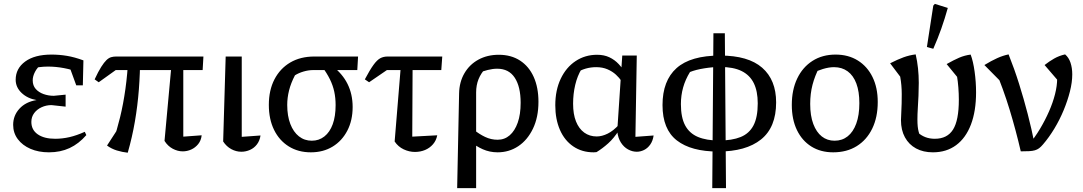

<svg xmlns="http://www.w3.org/2000/svg" viewBox="-20 -778 5595 992"><path d="M233 9Q179 9 137.5 -9Q96 -27 72 -59Q48 -91 48 -133Q48 -181 80.5 -216.5Q113 -252 169 -261Q122 -269 91.5 -298Q61 -327 61 -366Q61 -424 110 -460Q159 -496 246 -496Q286 -496 325.5 -489.5Q365 -483 411 -466L397 -402Q353 -418 311 -426Q269 -434 228 -434Q183 -434 136 -422L196 -449Q173 -430 161 -407Q149 -384 149 -363Q149 -336 164.5 -318.5Q180 -301 205 -292Q230 -283 258 -283L319 -289V-227L246 -235Q219 -235 195 -224Q171 -213 156.5 -193.5Q142 -174 142 -148Q142 -107 175 -84Q208 -61 265 -61Q302 -61 339 -69.5Q376 -78 418 -97L426 -80Q387 -35 339.5 -13Q292 9 233 9ZM374 -337 327 -466H411L408 -337Z M830 -50 870 -486H927V-72L1022 -79Q1019 -52 1004 -33.5Q989 -15 968 -5.5Q947 4 924 4Q898 4 872.5 -9.5Q847 -23 830 -50ZM640 11Q612 8 584 -0.5Q556 -9 533 -26L618 -157L565 -50Q584 -105 600.5 -172.5Q617 -240 628 -318.5Q639 -397 643 -486H704Q704 -400 697.5 -316Q691 -232 677 -150.5Q663 -69 640 11ZM490 -353 469 -368Q488 -409 503 -432.5Q518 -456 530 -467.5Q542 -479 554 -482.5Q566 -486 580 -486H1031L1027 -416H578Z M1133 -47 1146 -486H1229V-71L1326 -78Q1322 -51 1307.5 -32Q1293 -13 1271.5 -3.5Q1250 6 1227 6Q1200 6 1175 -7.5Q1150 -21 1133 -47Z M1599 -416Q1574 -416 1548.5 -408.5Q1523 -401 1504 -389Q1483 -349 1473.5 -311Q1464 -273 1464 -236Q1464 -179 1480 -137.5Q1496 -96 1524.5 -73.5Q1553 -51 1591 -51Q1628 -51 1656 -73Q1684 -95 1699 -136Q1714 -177 1714 -235Q1714 -272 1707 -304.5Q1700 -337 1684.5 -368.5Q1669 -400 1643 -435L1697 -437Q1802 -357 1802 -225Q1802 -156 1774.5 -103Q1747 -50 1698.5 -20.5Q1650 9 1586 9Q1521 9 1472 -21.5Q1423 -52 1396 -107Q1369 -162 1369 -236Q1369 -312 1398 -368Q1427 -424 1479.5 -455Q1532 -486 1604 -486H1830L1826 -416Z M1887 -353 1865 -368Q1891 -417 1909.5 -442.5Q1928 -468 1944.5 -477Q1961 -486 1983 -486H2265L2260 -416H1979ZM2055 -486H2112L2110 -72L2239 -79Q2234 -52 2217 -32.5Q2200 -13 2176 -3Q2152 7 2124 7Q2094 7 2065.5 -6.5Q2037 -20 2019 -47Z M2342 194 2352 -295Q2353 -354 2379.5 -399.5Q2406 -445 2452 -470Q2498 -495 2557 -495Q2621 -495 2667 -465Q2713 -435 2737.5 -380.5Q2762 -326 2762 -252Q2762 -172 2733.5 -113Q2705 -54 2657.5 -22.5Q2610 9 2551 9Q2510 9 2474 -7Q2438 -23 2413 -46L2429 -107Q2456 -85 2486.5 -70.5Q2517 -56 2551 -56Q2587 -56 2613.5 -79Q2640 -102 2655 -144.5Q2670 -187 2670 -247Q2670 -330 2639.5 -376.5Q2609 -423 2549 -423Q2526 -423 2500 -416.5Q2474 -410 2447 -399L2491 -428Q2465 -400 2452.5 -369Q2440 -338 2440 -300V194Z M3062 8Q3059 8 3055 8.5Q3051 9 3047 9Q2987 9 2942 -21.5Q2897 -52 2873 -107Q2849 -162 2849 -234Q2849 -312 2877 -371Q2905 -430 2954 -462.5Q3003 -495 3065 -495Q3101 -495 3128.5 -482Q3156 -469 3176.5 -447Q3197 -425 3211 -400L3192 -358Q3180 -376 3162 -392.5Q3144 -409 3118.5 -420Q3093 -431 3060 -431Q3032 -431 3006 -423.5Q2980 -416 2949 -398L2985 -422Q2963 -386 2952 -339.5Q2941 -293 2941 -242Q2941 -188 2956 -150.5Q2971 -113 2998.5 -93Q3026 -73 3063 -73Q3090 -73 3119.5 -87.5Q3149 -102 3178 -134V-105Q3152 -64 3122.5 -37.5Q3093 -11 3062 8ZM3270 6Q3247 6 3225 -6Q3203 -18 3188 -41.5Q3173 -65 3169 -100L3195 -491H3270L3263 -71L3357 -78Q3353 -50 3339.5 -31Q3326 -12 3307.5 -3Q3289 6 3270 6Z M3690 5Q3551 5 3477 -52.5Q3403 -110 3403 -235Q3403 -361 3475.5 -426Q3548 -491 3701 -491Q3846 -491 3918 -428Q3990 -365 3990 -249Q3990 -120 3912 -57.5Q3834 5 3690 5ZM3660 194 3666 -606H3725L3731 194ZM3695 -52Q3762 -52 3806.5 -70Q3851 -88 3873 -130Q3895 -172 3895 -244Q3895 -307 3874.5 -348.5Q3854 -390 3811.5 -411Q3769 -432 3701 -432Q3663 -432 3619 -425Q3575 -418 3545 -406Q3521 -367 3509.5 -326Q3498 -285 3498 -240Q3498 -171 3520 -130Q3542 -89 3586 -70.5Q3630 -52 3695 -52Z M4285 9Q4220 9 4172 -21Q4124 -51 4097.5 -106Q4071 -161 4071 -236Q4071 -314 4099 -372.5Q4127 -431 4178 -463.5Q4229 -496 4297 -496Q4363 -496 4412 -465.5Q4461 -435 4488 -380Q4515 -325 4515 -251Q4515 -172 4486.5 -113.5Q4458 -55 4406.5 -23Q4355 9 4285 9ZM4292 -51Q4331 -51 4359.5 -73.5Q4388 -96 4404 -139.5Q4420 -183 4420 -245Q4420 -305 4404.5 -346.5Q4389 -388 4359.5 -409.5Q4330 -431 4289 -431Q4263 -431 4231.5 -421.5Q4200 -412 4160 -393L4213 -430Q4190 -386 4178 -340Q4166 -294 4166 -241Q4166 -180 4182 -137.5Q4198 -95 4226 -73Q4254 -51 4292 -51Z M4800 9Q4750 9 4713 -11Q4676 -31 4655.5 -68.5Q4635 -106 4635 -157Q4635 -170 4636.5 -193.5Q4638 -217 4638.5 -243.5Q4639 -270 4639 -292Q4639 -338 4631 -382L4579 -451Q4618 -471 4648.5 -482Q4679 -493 4711 -497Q4719 -463 4723 -425.5Q4727 -388 4727 -350Q4727 -317 4725.5 -283.5Q4724 -250 4722 -218.5Q4720 -187 4720 -161Q4720 -140 4721.5 -125Q4723 -110 4726.5 -97Q4730 -84 4736 -70L4720 -95Q4739 -78 4761 -69.5Q4783 -61 4810 -61Q4874 -61 4904 -108.5Q4934 -156 4934 -263Q4934 -294 4931.5 -326Q4929 -358 4925 -381L4871 -447Q4908 -468 4936 -480Q4964 -492 4995 -496Q5008 -462 5015.5 -408Q5023 -354 5023 -301Q5023 -204 4996.5 -134.5Q4970 -65 4920 -28Q4870 9 4800 9ZM4802 -526 4769 -535 4802 -749 4810 -758 4877 -737Q4862 -683 4843.5 -630.5Q4825 -578 4802 -526Z M5254 4Q5229 -104 5196.5 -211Q5164 -318 5118 -427L5154 -353L5066 -442Q5102 -464 5132 -477.5Q5162 -491 5191 -497Q5221 -422 5245.5 -344Q5270 -266 5290 -188.5Q5310 -111 5325 -36L5294 -29Q5327 -68 5353.5 -112.5Q5380 -157 5400 -202.5Q5420 -248 5431 -291.5Q5442 -335 5442 -372Q5442 -380 5441.5 -387.5Q5441 -395 5439 -403L5451 -356L5377 -442Q5401 -461 5426.5 -475.5Q5452 -490 5483 -497Q5502 -481 5511 -454Q5520 -427 5520 -394Q5520 -353 5508 -305.5Q5496 -258 5475.5 -208.5Q5455 -159 5427.5 -113.5Q5400 -68 5369 -32Q5358 -19 5348.5 -12Q5339 -5 5327 -1.5Q5315 2 5297.5 3Q5280 4 5254 4Z"/></svg>

Font: Piazzolla 24pt Medium
Style: Regular
Weight: 500
Designer: Juan Pablo del Peral
Foundry: Huerta Tipografica
Version: Version 2.005